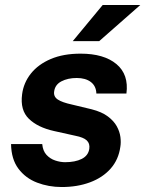

<svg xmlns="http://www.w3.org/2000/svg" viewBox="-20 -743 585 773"><path d="M228.5 10Q175.5 10 129.2 -7.8Q83 -25.5 54.2 -63.8Q25.5 -102 24.5 -163H150Q152.5 -135.5 167.2 -119.5Q182 -103.5 202.5 -96.8Q223 -90 242 -90Q282.5 -90 309 -103.2Q335.5 -116.5 339.5 -144Q342.5 -165 329.5 -177.5Q316.5 -190 283 -196.5L197.5 -215.5Q132 -230 96.2 -264.8Q60.5 -299.5 69 -363.5Q75 -410 104.5 -447Q134 -484 184.5 -505.5Q235 -527 304.5 -527Q398.5 -527 448.8 -485Q499 -443 489 -366.5H368Q367 -396.5 345.8 -412.8Q324.5 -429 289 -429Q253 -429 227.2 -415.5Q201.5 -402 198 -374.5Q195 -354 212.8 -342.2Q230.5 -330.5 270 -322L349 -303Q390 -292.5 414.2 -274.2Q438.5 -256 450.2 -234.5Q462 -213 464.8 -191.2Q467.5 -169.5 464.5 -152Q457.5 -100.5 425.5 -64.2Q393.5 -28 342.5 -9Q291.5 10 228.5 10ZM273 -577.5 393.5 -723H545L379.5 -577.5Z"/></svg>

Font: Public Sans Thin
Style: Bold Italic
Weight: 700
Italic angle: -8°
Version: Version 2.001